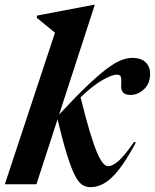

<svg xmlns="http://www.w3.org/2000/svg" viewBox="-35 -764 642 796"><path d="M358 -744 210 -289Q275.5 -359.5 323 -405Q370.5 -450.5 405 -476.8Q439.5 -503 465 -513.5Q490.5 -524 512.5 -524Q551 -524 569.2 -505.2Q587.5 -486.5 587.5 -458.5Q587.5 -418.5 562.5 -394.5Q537.5 -370.5 506 -370.5Q482.5 -370.5 474 -382Q465.5 -393.5 467.5 -416.5Q469 -439.5 465.2 -447Q461.5 -454.5 450.5 -454.5Q428 -454.5 387.2 -430.5Q346.5 -406.5 299 -360.5Q321 -272 338 -215.8Q355 -159.5 368.5 -129Q382 -98.5 392.8 -86.8Q403.5 -75 414 -75Q430 -75 454.2 -94.8Q478.5 -114.5 521.5 -176.5L528 -172.5Q489 -100 457.2 -60Q425.5 -20 397 -4Q368.5 12 340 12Q321 12 305.5 1.8Q290 -8.5 275 -37.8Q260 -67 242.8 -122.5Q225.5 -178 203.5 -269L116 0H-15L193 -628.5Q179.5 -639.5 159 -656.2Q138.5 -673 117 -690.5L119 -699.5L352.5 -744Z"/></svg>

Font: Newsreader 72pt SemiBold
Style: Italic
Weight: 600
Italic angle: -17°
Designer: Hugues Gentile
Foundry: Production Type
Version: Version 1.003; ttfautohint (v1.8.3)